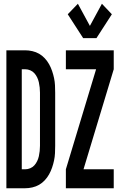

<svg xmlns="http://www.w3.org/2000/svg" viewBox="-20 -1003 640 1023"><path d="M423 -800 341 -927 395 -983 459 -865 523 -983 576 -927 494 -800ZM331 0V-101L492 -634H331V-735H586V-634L425 -101H586V0ZM14 0V-735H114Q133 -735 152.5 -730.5Q172 -726 188.5 -716.5Q205 -707 218.5 -692.5Q232 -678 241.5 -661Q251 -644 257.5 -625Q264 -606 268 -587Q272 -568 273 -548.5Q274 -529 274 -509V-226Q274 -206 273 -186.5Q272 -167 268 -148Q264 -129 257.5 -110Q251 -91 241.5 -74Q232 -57 218.5 -42.5Q205 -28 188.5 -18.5Q172 -9 152.5 -4.5Q133 0 114 0ZM96 -101H114Q128 -101 141 -106.5Q154 -112 163 -122Q172 -132 178 -144.5Q184 -157 187 -170.5Q190 -184 191.5 -198Q193 -212 193 -226V-509Q193 -523 191.5 -537Q190 -551 187 -564.5Q184 -578 178 -590.5Q172 -603 163 -613Q154 -623 141 -628.5Q128 -634 114 -634H96Z"/></svg>

Font: Iosevka Custom Extended
Style: Bold
Weight: 700
Width: 7
Monospace: yes
Designer: Belleve Invis
Foundry: Belleve Invis
Version: Version 11.2.4; ttfautohint (v1.8.4)